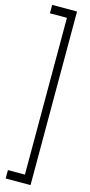

<svg xmlns="http://www.w3.org/2000/svg" viewBox="-144 -772 474 1015"><g transform="rotate(15 92.5 -265.0)"><path d="M6 164H99V-694H6V-740H142V210H6Z"/></g></svg>

Font: Georama ExtraCondensed Light
Style: Regular
Weight: 300
Width: 2
Designer: Jean-Baptiste Levee
Foundry: Production Type
Version: Version 1.000